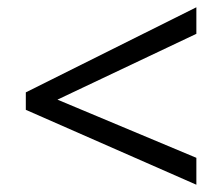

<svg xmlns="http://www.w3.org/2000/svg" viewBox="-20 -626 612 528"><path d="M520 -118 51 -324V-372L520 -606V-533L138 -352L520 -192Z"/></svg>

Font: Stephens Clock
Style: Regular
Weight: 400
Designer: Peter Wiegel (catfonts.de) with slight modifications by DT1.org
Version: Version 0.9.1